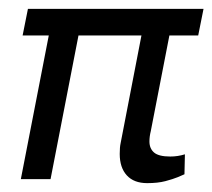

<svg xmlns="http://www.w3.org/2000/svg" viewBox="-20 -404 479 433"><path d="M27 0H94L157 -324H299L252 -81Q250 -72 250 -57Q250 -26 266 -8.5Q282 9 312 9Q336 9 353 4.5Q370 0 381 -4.5Q392 -9 396 -11L397 -56Q381 -51 364 -51Q338 -51 327.5 -60Q317 -69 317 -85Q317 -96 320 -108L362 -324H427L439 -384H43L31 -324H90Z"/></svg>

Font: Cambay Devanagari
Style: Italic
Weight: 400
Italic angle: -11°
Designer: Pooja Saxena
Foundry: Pooja Saxena
Version: Version 1.018;PS 001.018;hotconv 1.0.70;makeotf.lib2.5.58329